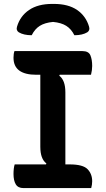

<svg xmlns="http://www.w3.org/2000/svg" viewBox="-20 -961 540 981"><path d="M446 0H100Q72 0 60.5 -19.5Q49 -39 49 -72Q49 -86 50.5 -99Q52 -112 55 -121H215L217 -126Q186 -149 186 -211V-579H166Q49 -579 49 -666Q49 -687 54 -700H401Q433 -700 442 -678Q451 -656 451 -624Q451 -603 445 -579H285L283 -574Q314 -551 314 -489V-121H336Q404 -121 427.5 -96.5Q451 -72 451 -35Q451 -18 446 0ZM142 -781Q101 -781 76 -796Q61 -806 67 -825Q83 -879 128.5 -910Q174 -941 247 -941H255Q329 -941 374 -910Q419 -879 435 -825Q441 -806 426 -796Q401 -781 360 -781Q344 -813 318.5 -829Q293 -845 251 -849Q209 -845 183.5 -829Q158 -813 142 -781Z"/></svg>

Font: Recursive Sn Csl St SmB
Style: Regular
Weight: 600
Version: Version 1.079;hotconv 1.0.112;makeotfexe 2.5.65598; ttfautoh